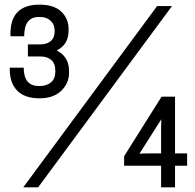

<svg xmlns="http://www.w3.org/2000/svg" viewBox="-20 -806 840 826"><path d="M733 0H673V-93H514V-134L675 -390H733V-146H785V-93H733ZM82 -515Q82 -436 147 -436H152Q180 -436 199 -451.5Q218 -467 218 -497V-504Q218 -532 201 -547.5Q184 -563 155 -563H100V-615H153Q181 -615 198 -629Q215 -643 215 -671V-675Q215 -701 197.5 -717Q180 -733 152 -733H147Q84 -733 84 -650H25V-661Q25 -786 150 -786Q212 -786 243.5 -756Q275 -726 275 -682V-674Q275 -614 224 -589Q277 -562 277 -501V-492Q277 -448 243.5 -415.5Q210 -383 150 -383Q87 -383 54.5 -415.5Q22 -448 22 -508V-515ZM144 0H80L656 -780H720ZM674 -293 580 -145 614 -146H673V-254Z"/></svg>

Font: Cooper Hewitt
Style: Book
Weight: 705
Designer: Village Type and Design LLC
Foundry: Cooper Hewitt Smithsonian Design Museum
Version: 1.000; ttfautohint (v1.8.1)